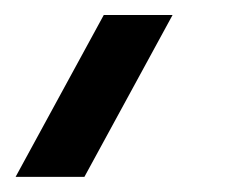

<svg xmlns="http://www.w3.org/2000/svg" viewBox="-102 -110 310 252"><path d="M124.5 -90.3 8.8 122.1H-81.5L34.2 -90.3Z"/></svg>

Font: Sansation
Style: Italic
Weight: 400
Designer: Bernd Montag
Version: Version 1.301